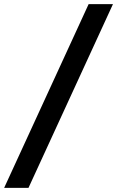

<svg xmlns="http://www.w3.org/2000/svg" viewBox="-59 -795 563 923"><path d="M-39 108 367 -775H484L78 108Z"/></svg>

Font: DM Sans 16pt SemiBold
Style: Italic
Weight: 600
Italic angle: -10°
Version: Version 4.004;gftools[0.9.30]